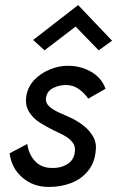

<svg xmlns="http://www.w3.org/2000/svg" viewBox="-20 -730 463 759"><path d="M279 -625 156 -531 111 -572 289 -710 423 -569 370 -531ZM88 -161Q93 -121 118 -93.5Q143 -66 186 -66Q219 -65 244.5 -80Q270 -95 275 -124Q280 -149 268 -165.5Q256 -182 235 -193.5Q214 -205 192 -215Q163 -229 136.5 -246Q110 -263 94.5 -288.5Q79 -314 84 -350Q90 -387 115 -413.5Q140 -440 176 -455Q212 -470 248 -470Q300 -470 341.5 -445.5Q383 -421 397 -379L329 -340Q314 -362 291.5 -378Q269 -394 241 -394Q214 -394 190 -382Q166 -370 162 -344Q159 -324 174 -310Q189 -296 212.5 -285.5Q236 -275 256 -266Q285 -253 310 -233.5Q335 -214 349 -188.5Q363 -163 358 -130Q353 -84 326.5 -52.5Q300 -21 260 -6Q220 9 173 9Q111 9 68 -28.5Q25 -66 18 -124Z"/></svg>

Font: Von Book
Style: Italic
Weight: 400
Version: Version 4.000; ttfautohint (v1.8.4.7-5d5b)